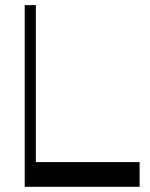

<svg xmlns="http://www.w3.org/2000/svg" viewBox="-20 -720 579 740"><path d="M75.2 0V-700.2H118.2V-95.2H518.1V0Z"/></svg>

Font: Ribes
Style: Regular
Weight: 400
Designer: Luigi Gorlero
Foundry: Collletttivo
Version: Version 2.100;Glyphs 3.2 (3217)